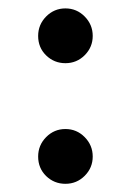

<svg xmlns="http://www.w3.org/2000/svg" viewBox="-20 -438 311 457"><path d="M70.8 -352.5Q70.8 -379.4 89.8 -398.7Q108.9 -418 135.7 -418Q162.6 -418 181.6 -398.7Q200.7 -379.4 200.7 -352.5Q200.7 -325.7 181.6 -306.6Q162.6 -287.6 135.7 -287.6Q108.9 -287.6 89.8 -306.2Q70.8 -324.7 70.8 -352.5ZM70.8 -65.4Q70.8 -92.3 89.8 -111.6Q108.9 -130.9 135.7 -130.9Q162.6 -130.9 181.6 -111.6Q200.7 -92.3 200.7 -65.4Q200.7 -38.6 181.6 -19.5Q162.6 -0.5 135.7 -0.5Q108.9 -0.5 89.8 -19Q70.8 -37.6 70.8 -65.4Z"/></svg>

Font: Vazirmatn UI FD
Style: Regular
Weight: 400
Designer: Saber Rastikerdar
Foundry: Saber Rastikerdar
Version: Version 33.003